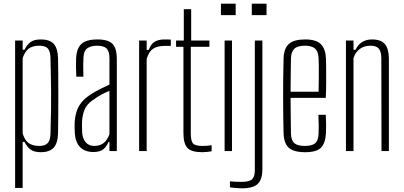

<svg xmlns="http://www.w3.org/2000/svg" viewBox="-20 -820 2190 1042"><path d="M62 200V-600H103V-550H113Q127.5 -579.5 147.2 -592.8Q167 -606 202 -606Q249.5 -606 271.5 -582Q293.5 -558 295 -503Q296 -469.5 296.2 -415.5Q296.5 -361.5 296.5 -301.5Q296.5 -241.5 296.2 -187Q296 -132.5 295 -97Q293.5 -42.5 271 -18.2Q248.5 6 201 6Q168 6 148 -7Q128 -20 113 -50H103V200ZM193 -28Q224.5 -28 239 -43.5Q253.5 -59 254 -95Q256.5 -172.5 257 -226.2Q257.5 -280 257.2 -322.5Q257 -365 256 -407.8Q255 -450.5 254 -505Q253.5 -541 240 -556.5Q226.5 -572 194 -572Q156.5 -572 135.5 -555.8Q114.5 -539.5 103 -505V-95Q115 -57.5 136.5 -42.8Q158 -28 193 -28Z M487 5Q440 5 414.5 -21.8Q389 -48.5 386 -97Q385.5 -112 385 -123.8Q384.5 -135.5 385 -151Q386.5 -184 394.8 -212Q403 -240 422.5 -264.5Q442 -289 478 -311Q498.5 -324 525.5 -337.8Q552.5 -351.5 574 -361V-504Q574 -540 559.2 -556Q544.5 -572 506 -572Q474.5 -572 454.5 -558.5Q434.5 -545 433 -509Q432 -489 431.8 -469.8Q431.5 -450.5 432 -433.8Q432.5 -417 433 -404H394Q392.5 -433.5 392.5 -457.2Q392.5 -481 393 -502Q394.5 -537.5 406 -560.5Q417.5 -583.5 442.5 -594.8Q467.5 -606 509 -606Q549 -606 572 -595Q595 -584 604.5 -560.2Q614 -536.5 614 -499V0H574V-50H569Q559.5 -26 541.2 -10.5Q523 5 487 5ZM491 -28Q522.5 -28 542.8 -44Q563 -60 574 -92V-327Q554 -319 533 -308Q512 -297 481 -275Q448 -252 436.5 -218.8Q425 -185.5 425 -150Q425 -136 425.2 -122.5Q425.5 -109 426 -99Q428.5 -67 445.5 -47.5Q462.5 -28 491 -28Z M735 0V-600H776V-549H787Q798.5 -580 818.8 -593Q839 -606 875 -606Q882 -606 891.2 -605.8Q900.5 -605.5 907 -605V-571H875Q833 -571 810.2 -555.2Q787.5 -539.5 776 -500V0Z M1077.5 6Q1019 6 997.2 -17.2Q975.5 -40.5 975.5 -99V-566H935.5V-600H977.5V-770H1017.5V-600H1116.5V-566H1015.5V-95Q1015.5 -56 1027 -42Q1038.5 -28 1079.5 -28Q1095.5 -28 1105.2 -29Q1115 -30 1128.5 -32V1Q1116.5 3 1103.8 4.5Q1091 6 1077.5 6Z M1179 -738V-800H1259V-738ZM1199 0V-600H1239V0Z M1346.5 -738V-800H1426.5V-738ZM1293 202Q1281 202 1261 200.5Q1241 199 1228 197V164Q1240 165.5 1255.5 166.2Q1271 167 1291 167Q1332.5 167 1347.8 153.2Q1363 139.5 1363 102V-600H1404V98Q1404 153.5 1379 177.8Q1354 202 1293 202Z M1636 6Q1574 6 1547.2 -18.2Q1520.5 -42.5 1519 -98Q1518 -141 1517.2 -190Q1516.5 -239 1516.5 -291.2Q1516.5 -343.5 1517 -396.8Q1517.5 -450 1519 -501Q1520.5 -557.5 1548 -581.8Q1575.5 -606 1636 -606Q1696 -606 1721.5 -580.2Q1747 -554.5 1749 -502Q1749.5 -491 1750 -456.2Q1750.5 -421.5 1750.2 -376.2Q1750 -331 1748 -289H1557Q1557 -241 1557.8 -192Q1558.5 -143 1559 -95Q1560 -57 1578 -42.5Q1596 -28 1634 -28Q1673 -28 1690.2 -42.5Q1707.5 -57 1709 -95Q1710 -110 1709.8 -139.8Q1709.5 -169.5 1708 -197H1748Q1749.5 -174 1749.8 -144Q1750 -114 1749 -98Q1746 -42.5 1721.8 -18.2Q1697.5 6 1636 6ZM1557 -322H1709Q1710 -357.5 1710.2 -394.8Q1710.5 -432 1710.2 -461.8Q1710 -491.5 1709 -504Q1707 -542.5 1688.8 -557.2Q1670.5 -572 1636 -572Q1594 -572 1577 -555Q1560 -538 1559 -504Q1558.5 -461.5 1557.8 -415.8Q1557 -370 1557 -322Z M1857.5 0V-600H1898.5V-550H1909.5Q1923 -578.5 1945.8 -592.2Q1968.5 -606 1998.5 -606Q2047.5 -606 2068.8 -580.8Q2090 -555.5 2090.5 -503V0H2050.5L2049.5 -505Q2049 -541 2035.5 -556.5Q2022 -572 1989.5 -572Q1957.5 -572 1933.2 -554.8Q1909 -537.5 1898.5 -505V0Z"/></svg>

Font: Big Shoulders Text Thin Thin
Style: Regular
Weight: 250
Version: Version 2.002